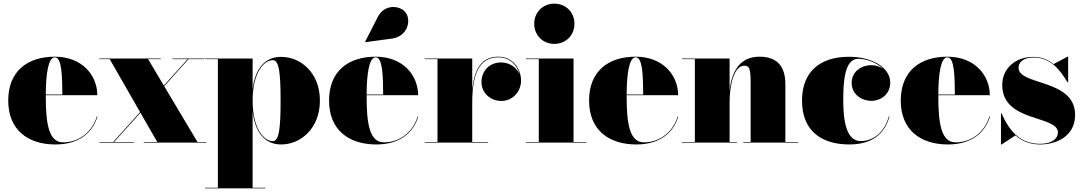

<svg xmlns="http://www.w3.org/2000/svg" viewBox="-20 -780 5919 1050"><path d="M513 -143H509.5C484.5 -59 412.5 -1.5 325 -1.5C246 -1.5 230.5 -106 230.5 -250C230.5 -253.5 230.5 -256.5 230.5 -259.5H512C512 -368.5 429 -470 280 -470C129 -470 25 -390 25 -230C25 -70 132 10 283 10C414 10 487 -56 513 -143ZM280 -466.5C319 -466.5 320 -360.5 321 -263H230.5C231 -372 243 -466.5 280 -466.5Z M523 -3.5V0H712V-3.5H604L748 -163.5L840 -3.5H766V0H1107V-3.5H1060L878 -308.5L1011 -456.5H1097V-460H923V-456.5H1006L876 -312L790 -456.5H859V-460H523V-456.5H580L746 -167L599 -3.5Z M1101.5 246.5V250H1431.5V246.5H1361.5V-169C1375.5 -54.5 1429 10 1517.5 10C1626.5 10 1729.5 -80 1729.5 -230C1729.5 -380 1626.5 -469 1517.5 -469C1428.5 -469 1375 -405 1361.5 -291.5V-460H1101.5V-456.5H1171.5V246.5ZM1361.5 -230C1361.5 -382 1422.5 -451 1472 -451C1506 -451 1514.5 -383.5 1514.5 -230C1514.5 -76.5 1506 -8 1472 -8C1422.5 -8 1361.5 -77.5 1361.5 -230Z M2124 -569C2204 -579.5 2232 -662.5 2199 -710.5C2172 -749.5 2084.5 -762 2046.5 -688L1977 -552L1978.5 -549.5ZM2267.5 -143H2264C2239 -59 2167 -1.5 2079.5 -1.5C2000.5 -1.5 1985 -106 1985 -250C1985 -253.5 1985 -256.5 1985 -259.5H2266.5C2266.5 -368.5 2183.5 -470 2034.5 -470C1883.5 -470 1779.5 -390 1779.5 -230C1779.5 -70 1886.5 10 2037.5 10C2168.5 10 2241.5 -56 2267.5 -143ZM2034.5 -466.5C2073.5 -466.5 2074.5 -360.5 2075.5 -263H1985C1985.5 -372 1997.5 -466.5 2034.5 -466.5Z M2302.5 -3.5V0H2649.5V-3.5H2562.5V-217.5C2562.5 -364.5 2596 -466.5 2704.5 -466.5C2768.5 -466.5 2808.5 -423 2821.5 -373.5C2806.5 -409.5 2768.5 -438.5 2720 -438.5C2654.5 -438.5 2613 -390 2613 -330.5C2613 -275.5 2658.5 -228 2721.5 -228C2784.5 -228 2829.5 -280 2829.5 -339C2829.5 -403 2785.5 -470 2704.5 -470C2611.5 -470 2573 -398.5 2562.5 -287V-460H2302.5V-456.5H2372.5V-3.5Z M2901.5 -650C2901.5 -587 2948.5 -540 3011.5 -540C3074.5 -540 3121.5 -587 3121.5 -650C3121.5 -713 3074.5 -760 3011.5 -760C2948.5 -760 2901.5 -713 2901.5 -650ZM2856.5 -3.5V0H3186.5V-3.5H3116.5V-460H2856.5V-456.5H2926.5V-3.5Z M3689.5 -143H3686C3661 -59 3589 -1.5 3501.5 -1.5C3422.5 -1.5 3407 -106 3407 -250C3407 -253.5 3407 -256.5 3407 -259.5H3688.5C3688.5 -368.5 3605.5 -470 3456.5 -470C3305.5 -470 3201.5 -390 3201.5 -230C3201.5 -70 3308.5 10 3459.5 10C3590.5 10 3663.5 -56 3689.5 -143ZM3456.5 -466.5C3495.5 -466.5 3496.5 -360.5 3497.5 -263H3407C3407.5 -372 3419.5 -466.5 3456.5 -466.5Z M3710 -3.5V0H4010V-3.5H3970V-223C3970 -314.5 3994.5 -420.5 4049 -420.5C4077 -420.5 4085 -410.5 4085 -326.5V-3.5H4045V0H4345V-3.5H4275V-319C4275 -406 4240 -470 4133 -470C4018 -470 3980.5 -377 3970 -287V-460H3710V-456.5H3780V-3.5Z M4844.5 -143.5H4841C4817.5 -59 4759 -8.5 4686.5 -8.5C4610 -8.5 4591.5 -115.5 4591.5 -230C4591.5 -324 4596.5 -458.5 4673 -458.5C4719 -458.5 4774.5 -438 4809.5 -403.5C4791.5 -416.5 4768.5 -423.5 4744.5 -423.5C4689 -423.5 4637.5 -387 4637.5 -327C4637.5 -262 4694.5 -228.5 4744.5 -228.5C4800 -228.5 4848.5 -267 4848.5 -328C4848.5 -408 4754.5 -469.5 4622.5 -469.5C4461.5 -469.5 4366 -385 4366 -230C4366 -55 4483.5 10 4624.5 10C4750.5 10 4818.5 -49 4844.5 -143.5Z M5394 -143H5390.5C5365.5 -59 5293.5 -1.5 5206 -1.5C5127 -1.5 5111.5 -106 5111.5 -250C5111.5 -253.5 5111.5 -256.5 5111.5 -259.5H5393C5393 -368.5 5310 -470 5161 -470C5010 -470 4906 -390 4906 -230C4906 -70 5013 10 5164 10C5295 10 5368 -56 5394 -143ZM5161 -466.5C5200 -466.5 5201 -360.5 5202 -263H5111.5C5112 -372 5124 -466.5 5161 -466.5Z M5457.5 10 5533.5 -39.5C5569.5 -7.5 5613.5 10 5668 10C5755 10 5859.5 -33 5859.5 -152C5859.5 -350 5550 -311 5550 -410C5550 -437 5574.5 -465.5 5631.5 -465.5C5729.5 -465.5 5778 -394.5 5818 -330H5821.5V-470H5818L5742 -429.5C5713 -453 5677 -469 5631 -469C5536.5 -469 5461 -409 5461 -315C5461 -109 5765.5 -151.5 5765.5 -55.5C5765.5 -25 5737 6.5 5668 6.5C5568 6.5 5505 -51 5457.5 -160H5454V10Z"/></svg>

Font: Bodoni* 48pt Fatface
Style: Regular
Weight: 900
Version: Version 2.3